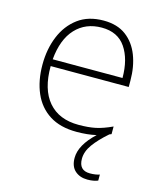

<svg xmlns="http://www.w3.org/2000/svg" viewBox="-113 -622 772 922"><g transform="rotate(15 272.5 -161.0)"><path d="M358 128Q358 186 413 186Q428 186 440.5 184Q453 182 461 179V209Q452 213 438.5 215.5Q425 218 409 218Q371 218 347 196.5Q323 175 323 133Q323 69 397 0Q354 10 299 10Q218 10 164.5 -24Q111 -58 84.5 -119Q58 -180 58 -260Q58 -337 84 -400.5Q110 -464 161 -502Q212 -540 288 -540Q356 -540 399.5 -507.5Q443 -475 464.5 -419.5Q486 -364 486 -294V-263H98Q97 -148 149.5 -86.5Q202 -25 300 -25Q349 -25 384.5 -32.5Q420 -40 465 -61V-23Q460 -21 455 -19Q409 21 383.5 56.5Q358 92 358 128ZM288 -505Q208 -505 158 -451.5Q108 -398 99 -297H446Q446 -390 407 -447.5Q368 -505 288 -505Z"/></g></svg>

Font: Noto Sans Gujarati ExtraLight
Style: Regular
Weight: 200
Designer: Jelle Bosma - Monotype Design Team, Universal Thirst
Foundry: Monotype Imaging Inc.
Version: Version 2.106; ttfautohint (v1.8.4.7-5d5b)